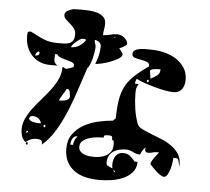

<svg xmlns="http://www.w3.org/2000/svg" viewBox="-59 -885 1118 1022"><g transform="rotate(5 500.0 -373.5)"><path d="M197 -513Q134 -513 96.5 -553.5Q59 -594 59 -657Q59 -667 60.5 -674Q62 -681 73 -681Q78 -681 80 -680Q116 -660 148 -646.5Q180 -633 221 -633Q238 -633 254.5 -633Q271 -633 284 -637.5Q297 -642 305 -653Q313 -664 313 -687Q313 -706 302.5 -719Q292 -732 280 -742Q268 -752 257.5 -762Q247 -772 247 -787Q247 -794 252 -800Q257 -806 264.5 -810Q272 -814 280 -816.5Q288 -819 293 -820L343 -821Q358 -821 379.5 -819.5Q401 -818 420.5 -812Q440 -806 453.5 -793Q467 -780 467 -757Q467 -741 464 -726Q461 -711 461 -696Q482 -696 499.5 -701.5Q517 -707 537 -707Q546 -707 555.5 -703.5Q565 -700 573.5 -693.5Q582 -687 587.5 -678.5Q593 -670 593 -660Q593 -656 587 -651.5Q581 -647 573.5 -643Q566 -639 559.5 -636Q553 -633 553 -633Q556 -631 563.5 -620.5Q571 -610 573 -607Q574 -606 574 -603Q574 -591 555.5 -579.5Q537 -568 513.5 -559Q490 -550 467.5 -545Q445 -540 437 -540H433Q443 -563 448.5 -586.5Q454 -610 454 -635Q454 -649 444 -657Q434 -665 420 -667V-663Q420 -655 423.5 -647Q427 -639 427 -630Q427 -621 424.5 -604Q422 -587 417.5 -568.5Q413 -550 406.5 -534.5Q400 -519 393 -513Q377 -467 358 -407.5Q339 -348 315 -288Q291 -228 259.5 -174.5Q228 -121 187 -87Q189 -107 179.5 -111Q170 -115 158 -115Q141 -115 128.5 -110.5Q116 -106 100 -93Q85 -104 79 -121.5Q73 -139 73 -157Q73 -190 87 -219Q101 -248 122 -275.5Q143 -303 167 -330Q191 -357 212 -385Q233 -413 247 -443Q261 -473 261 -508Q264 -508 267 -507Q268 -506 273.5 -503Q279 -500 280 -500Q282 -500 288 -501.5Q294 -503 300.5 -505.5Q307 -508 312.5 -510Q318 -512 320 -513Q321 -516 321 -523Q321 -533 309.5 -537.5Q298 -542 282 -546Q266 -550 250.5 -555.5Q235 -561 227 -573H216Q216 -562 215 -554Q214 -546 215 -539Q216 -532 220 -526Q224 -520 233 -513ZM527 -693 520 -687H527ZM373 -660Q372 -667 364 -667Q356 -667 353 -667Q348 -667 339 -661Q330 -655 320.5 -647Q311 -639 304 -630.5Q297 -622 297 -617Q321 -617 340 -629Q359 -641 373 -660ZM927 -33Q923 -49 921 -58Q919 -67 916.5 -71.5Q914 -76 908.5 -77Q903 -78 891 -78Q891 -69 888.5 -51.5Q886 -34 881 -16.5Q876 1 868 14Q860 27 850 27Q841 27 829 19Q817 11 806 1Q795 -9 786 -19Q777 -29 773 -33V-37Q773 -43 778 -51.5Q783 -60 789.5 -69.5Q796 -79 803 -87Q810 -95 813 -100H800Q788 -100 778 -96.5Q768 -93 756 -93Q732 -93 740 -120Q730 -113 723.5 -102Q717 -91 713 -80H710Q693 -80 674 -90Q655 -100 637 -100Q619 -100 601.5 -96Q584 -92 570 -83Q556 -74 547.5 -58.5Q539 -43 539 -20Q539 -8 552 -2.5Q565 3 573 7Q569 -8 570.5 -23Q572 -38 578 -51Q584 -64 595 -72Q606 -80 623 -80Q645 -80 659 -69Q673 -58 687 -40H703Q703 -5 682.5 17.5Q662 40 632.5 52.5Q603 65 569.5 69.5Q536 74 510 74Q472 74 437.5 66.5Q403 59 377 41Q351 23 335 -6Q319 -35 319 -77Q319 -123 341.5 -154.5Q364 -186 398.5 -205.5Q433 -225 474 -234.5Q515 -244 553 -247L567 -260Q568 -315 574 -355Q580 -395 595.5 -427Q611 -459 639.5 -487Q668 -515 713 -547Q715 -547 718 -550Q719 -551 720 -553Q720 -569 705.5 -574.5Q691 -580 673 -583Q655 -586 640.5 -590.5Q626 -595 626 -609Q626 -624 638.5 -631Q651 -638 668 -640Q685 -642 702 -641.5Q719 -641 727 -641Q759 -641 793.5 -632.5Q828 -624 856 -606.5Q884 -589 902 -561.5Q920 -534 920 -497Q920 -466 905 -446Q890 -426 859 -426Q843 -426 816 -431Q789 -436 760 -444Q731 -452 703.5 -461.5Q676 -471 660 -480L653 -460L654 -453H673Q663 -437 661.5 -427.5Q660 -418 660 -402Q660 -364 666.5 -320Q673 -276 687 -240Q692 -226 712 -216Q732 -206 759 -195.5Q786 -185 815.5 -173Q845 -161 870 -144Q895 -127 911 -103.5Q927 -80 927 -47ZM133 -573Q133 -575 130.5 -577.5Q128 -580 127 -580Q119 -575 115 -570Q111 -565 111 -556Q119 -556 126 -559.5Q133 -563 133 -573ZM733 -487Q752 -497 767 -507.5Q782 -518 782 -541Q777 -541 767.5 -541Q758 -541 749 -539.5Q740 -538 733 -535Q726 -532 727 -527ZM720 -467Q725 -467 725 -473.5Q725 -480 720 -480Q715 -480 715 -473.5Q715 -467 720 -467ZM314 -355Q314 -364 311 -379Q308 -394 296 -394Q294 -394 293 -393Q291 -389 285.5 -379.5Q280 -370 274 -360Q268 -350 263 -341Q258 -332 258 -329Q264 -329 273.5 -329.5Q283 -330 292 -332.5Q301 -335 307.5 -340.5Q314 -346 314 -355ZM173 -200Q169 -215 156.5 -224.5Q144 -234 129 -234Q121 -234 116 -232Q111 -230 107 -220Q113 -207 130 -203Q147 -199 160 -199ZM193 -180Q198 -180 198 -186.5Q198 -193 193 -193Q188 -193 188 -186.5Q188 -180 193 -180ZM567 -140Q558 -143 557.5 -147.5Q557 -152 557 -156.5Q557 -161 554 -164Q551 -167 537 -167Q535 -167 530 -167Q525 -167 520.5 -166Q516 -165 513.5 -162Q511 -159 513 -153Q502 -153 481 -151.5Q460 -150 439 -144Q418 -138 402.5 -126Q387 -114 387 -93Q387 -78 396 -68.5Q405 -59 417.5 -54Q430 -49 444.5 -47.5Q459 -46 470 -46Q487 -46 504.5 -49.5Q522 -53 536 -61.5Q550 -70 559 -83.5Q568 -97 568 -117ZM100 -153V-140Q108 -145 108 -153ZM367 -147Q359 -147 354 -142Q349 -137 345 -129.5Q341 -122 339.5 -114Q338 -106 338 -100H353Q355 -127 373 -147ZM107 -80Q102 -80 102 -86.5Q102 -93 107 -93Q112 -93 112 -86.5Q112 -80 107 -80ZM587 20Q584 16 580 13V20Q581 23 587 27Z"/></g></svg>

Font: Genkaimincho
Style: Regular
Weight: 800
Designer: Dr. Ken Lunde (project architect, glyph set definition & overall production); Masataka HATTORI \u670D \u90E8 \u6B63 \u8C
Foundry: Adobe Systems Incorporated
Version: Version 1.00